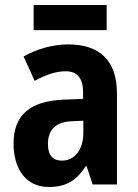

<svg xmlns="http://www.w3.org/2000/svg" viewBox="-20 -828 549 765"><path d="M405 -808H114V-708H405ZM252 -651C190 -651 127 -633 74 -603L118 -506C165 -531 202 -544 243 -544C289 -544 311 -514 311 -461V-434L233 -431C102 -425 34 -372 34 -256C34 -158 81 -83 174 -83C246 -83 285 -110 322 -166H325L349 -93H446V-456C446 -587 377 -651 252 -651ZM268 -345 312 -347V-298C312 -230 276 -188 227 -188C192 -188 171 -207 171 -254C171 -309 200 -343 268 -345Z"/></svg>

Font: Noto Sans Kannada UI Condensed
Style: Bold
Weight: 700
Width: 3
Designer: Jelle Bosma - Monotype Design Team
Foundry: Monotype Imaging Inc.
Version: Version 2.005